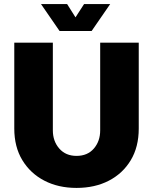

<svg xmlns="http://www.w3.org/2000/svg" viewBox="-20 -909 752 941"><path d="M355 12Q266 12 197.5 -23.5Q129 -59 89.5 -124Q50 -189 50 -279V-700H239V-270Q239 -217 270.5 -181Q302 -145 355 -145Q409 -145 440 -181Q471 -217 471 -270V-700H660V-279Q660 -189 621 -124Q582 -59 513.5 -23.5Q445 12 355 12ZM272 -757 181 -889H309L350 -824L392 -889H520L429 -757Z"/></svg>

Font: MuseoModerno ExtraBold
Style: Regular
Weight: 800
Designer: Pablo Cosgaya, Héctor Gatti, Marcela Romero, and the Authors of The MuseoModerno Project.
Foundry: Omnibus-Type Team
Version: Version 1.001